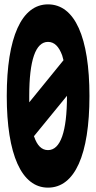

<svg xmlns="http://www.w3.org/2000/svg" viewBox="-20 -840 440 880"><path d="M200 20C323 20 390 -131 390 -400C390 -669 323 -820 200 -820C79 -820 11 -669 11 -400C11 -131 79 20 200 20ZM200 -152C171 -152 150 -173 136 -215H135L287 -401V-400C287 -236 257 -152 200 -152ZM114 -371V-400C114 -564 143 -648 200 -648C229 -648 250 -627 265 -586C267 -579 269 -572 271 -564Z"/></svg>

Font: Yard Headline
Style: Regular
Weight: 400
Monospace: yes
Designer: Roman Shamin
Foundry: Evil Martians
Version: Version 1.000